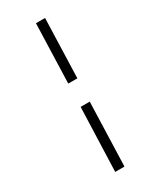

<svg xmlns="http://www.w3.org/2000/svg" viewBox="-229 -867 850 1041"><g transform="rotate(-30 195.5 -346.5)"><path d="M182 -432 194 -803H251L239 -432ZM163 110 177 -289H234L221 110Z"/></g></svg>

Font: Literata 36pt Medium
Style: Italic
Weight: 500
Italic angle: -2°
Designer: Latin by Veronika Burian and Jose Scaglione. Greek by Irene Vlachou. Cyrillic by Vera Evstafieva
Foundry: TypeTogether
Version: Version 3.002